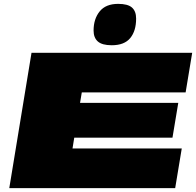

<svg xmlns="http://www.w3.org/2000/svg" viewBox="-20 -973 1014 993"><path d="M28 0 143 -700H974L940 -495H403L394 -441H902L872 -261H364L355 -205H920L886 0ZM558 -739Q508 -739 486 -758.5Q464 -778 464 -815Q464 -875 495.5 -914Q527 -953 591 -953Q641 -953 662.5 -934Q684 -915 684 -877Q684 -813 653.5 -776Q623 -739 558 -739Z"/></svg>

Font: Georama ExtraExtended Black
Style: Italic
Weight: 900
Width: 8
Italic angle: -9°
Designer: Jean-Baptiste Levee
Foundry: Production Type
Version: Version 1.000